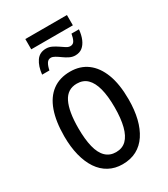

<svg xmlns="http://www.w3.org/2000/svg" viewBox="-201 -902 876 1003"><g transform="rotate(-30 237.0 -400.5)"><path d="M104 -606Q109 -654 129.5 -684Q150 -714 189 -714Q207 -714 223.5 -706Q240 -698 254.5 -688Q269 -678 282 -669.5Q295 -661 307 -661Q324 -661 332 -676Q340 -691 344 -715H389Q386 -682 375.5 -657.5Q365 -633 348 -619.5Q331 -606 305 -606Q288 -606 271.5 -614Q255 -622 240 -633Q225 -644 211.5 -652Q198 -660 187 -660Q171 -660 162 -645.5Q153 -631 148 -606ZM121 -749V-811H372V-749ZM431 -269Q431 -205 418.5 -154Q406 -103 381.5 -66Q357 -29 320.5 -9.5Q284 10 235 10Q190 10 154 -9.5Q118 -29 93.5 -65.5Q69 -102 56 -153.5Q43 -205 43 -269Q43 -358 65 -420Q87 -482 130.5 -514.5Q174 -547 238 -547Q298 -547 341 -515Q384 -483 407.5 -421.5Q431 -360 431 -269ZM128 -269Q128 -202 139.5 -155.5Q151 -109 175.5 -85.5Q200 -62 237 -62Q275 -62 299 -85.5Q323 -109 335 -155.5Q347 -202 347 -269Q347 -337 335 -382.5Q323 -428 299 -451.5Q275 -475 237 -475Q180 -475 154 -422.5Q128 -370 128 -269Z"/></g></svg>

Font: Noto Sans Display Condensed
Style: Regular
Weight: 400
Width: 3
Designer: Monotype Design Team
Foundry: Monotype Imaging Inc.
Version: Version 2.003